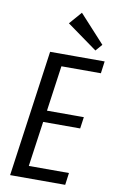

<svg xmlns="http://www.w3.org/2000/svg" viewBox="-102 -994 635 1047"><g transform="rotate(10 216.0 -470.0)"><path d="M105 -67H346L337 0H32L130 -700H432L423 -633H185L212 -687L164 -346L149 -381H373L364 -317H140L164 -352L116 -13ZM404 -787 372 -750 204 -871 264 -940Z"/></g></svg>

Font: Pathway Extreme Condensed
Style: Italic
Weight: 400
Width: 3
Italic angle: -8°
Version: Version 1.001;gftools[0.9.26]